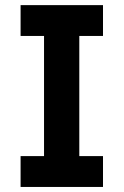

<svg xmlns="http://www.w3.org/2000/svg" viewBox="-20 -740 489 760"><path d="M61.5 -122.1H154.3V-597.7H61.5V-719.7H387.7V-597.7H293.9V-122.1H387.7V0H61.5Z"/></svg>

Font: Reddit Sans Fudge
Style: Bold
Weight: 700
Designer: Stephen Hutchings
Foundry: Reddit
Version: Version 1.013